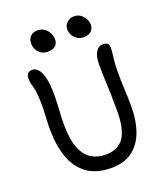

<svg xmlns="http://www.w3.org/2000/svg" viewBox="-167 -1043 1002 1168"><g transform="rotate(-20 334.0 -459.5)"><path d="M352 13Q256 13 195.5 -30.5Q135 -74 107 -153Q79 -232 79 -338Q79 -379 81.5 -420Q84 -461 84 -488Q84 -534 81 -562Q78 -590 73.5 -607.5Q69 -625 65.5 -638.5Q62 -652 62 -670Q62 -693 72.5 -703Q83 -713 103 -713Q121 -713 138 -695Q155 -677 165.5 -635.5Q176 -594 176 -523Q176 -496 174.5 -464.5Q173 -433 171 -400Q169 -367 169 -338Q169 -239 191.5 -181.5Q214 -124 254.5 -99.5Q295 -75 345 -75Q428 -75 465 -130Q502 -185 502 -305Q502 -365 500.5 -412Q499 -459 497 -504.5Q495 -550 495 -607Q495 -656 512 -684Q529 -712 560 -712Q578 -712 587.5 -704Q597 -696 597 -675Q597 -657 594.5 -638Q592 -619 589 -590.5Q586 -562 586 -513Q586 -460 589 -407.5Q592 -355 592 -298Q592 -206 566.5 -136Q541 -66 488 -26.5Q435 13 352 13ZM462 -792Q431 -792 408.5 -816Q386 -840 386 -871Q386 -897 405 -914.5Q424 -932 451 -932Q476 -932 494 -918.5Q512 -905 521.5 -885.5Q531 -866 531 -847Q531 -828 515.5 -810Q500 -792 462 -792ZM227 -784Q205 -784 187.5 -795Q170 -806 160 -824.5Q150 -843 150 -865Q150 -892 166.5 -910Q183 -928 211 -928Q239 -928 257.5 -914.5Q276 -901 286 -881Q296 -861 296 -840Q296 -815 280 -799.5Q264 -784 227 -784Z"/></g></svg>

Font: Shantell Sans
Style: Regular
Weight: 400
Designer: Stephen Nixon, Anya Danilova, Shantell Martin
Foundry: Arrow Type
Version: Version 1.008;[ac192a2d6]